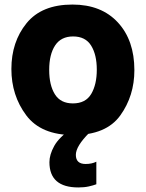

<svg xmlns="http://www.w3.org/2000/svg" viewBox="-20 -583 640 843"><path d="M302 10Q446 10 508 -76Q570 -162 570 -275Q570 -406 497.5 -484.5Q425 -563 298 -563Q163 -563 96.5 -481Q30 -399 30 -280Q30 -164 95 -77Q160 10 302 10ZM300 -129Q246 -129 221 -169Q196 -209 196 -276Q196 -344 222 -383.5Q248 -423 301 -423Q355 -423 380 -383Q405 -343 405 -277Q405 -212 380.5 -170.5Q356 -129 300 -129ZM324 240Q350 240 370 235.5Q390 231 403 226V127Q383 137 356 137Q313 137 313 97Q313 59 372 0L295 -19Q239 20 218 58Q197 96 197 129Q197 240 324 240Z"/></svg>

Font: Noto Sans Mono Extra
Style: Regular
Weight: 800
Designer: Monotype Design Team
Foundry: Monotype Imaging Inc.
Version: Version 1.900